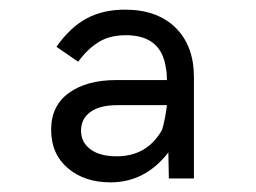

<svg xmlns="http://www.w3.org/2000/svg" viewBox="-20 -726 530 398"><path d="M86 -457Q86 -507 123 -533.5Q160 -560 220 -560H326Q326 -576 324 -584Q315 -653 241 -653Q207 -653 184 -638.5Q161 -624 142 -598L97 -629Q126 -670 160 -688Q194 -706 239 -706Q306 -706 344 -668.5Q382 -631 382 -566V-356H330L329 -410Q281 -348 209 -348Q155 -348 120.5 -377.5Q86 -407 86 -457ZM316 -457Q323 -481 326 -508H223Q187 -508 167.5 -494Q148 -480 148 -455Q148 -431 167.5 -416.5Q187 -402 222 -402Q285 -402 316 -457Z"/></svg>

Font: Hanken Grotesk Medium
Style: Regular
Weight: 500
Designer: Alfredo Marco Pradil
Foundry: Hanken Design Co.
Version: Version 3.014